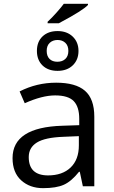

<svg xmlns="http://www.w3.org/2000/svg" viewBox="-20 -978 596 1008"><path d="M323.2 -668.7Q338.9 -683.6 338.9 -710.9Q338.9 -738.3 323 -753.2Q307.1 -768.1 282.2 -768.1Q257.3 -768.1 241.2 -753.2Q225.1 -738.3 225.1 -710.9Q225.1 -683.6 240 -668.7Q254.9 -653.8 281.2 -653.8Q307.6 -653.8 323.2 -668.7ZM361.8 -785.9Q392.1 -756.8 392.1 -710.4Q392.1 -664.1 362.1 -635Q332 -606 282.2 -606Q232.4 -606 203.1 -634.5Q173.8 -663.1 173.8 -710.9Q173.8 -758.8 203.4 -786.9Q232.9 -814.9 282.2 -814.9Q331.5 -814.9 361.8 -785.9ZM231.9 -57.1Q307.6 -57.1 350.8 -98.6Q394 -140.1 394 -214.8V-263.2L313 -259.8Q216.3 -256.3 173.6 -229.7Q130.9 -203.1 130.9 -153.3Q130.9 -57.6 231.9 -57.1ZM475.1 -365.2V0H415L398.9 -76.2H395Q355 -25.9 315.2 -8.1Q275.4 9.8 206.1 9.8Q136.7 9.8 91.3 -31.2Q45.9 -72.3 45.9 -147.9Q45.9 -310.1 308.1 -317.9L396 -320.8V-354Q396 -417.5 366.9 -447.3Q337.9 -477.1 269.5 -477.1Q201.2 -477.1 109.9 -436L83 -498Q172.9 -543.9 274.9 -543.9Q377 -543.9 426 -501.5Q475.1 -459 475.1 -365.2ZM230 -856V-863.8Q252.4 -884.3 278.3 -913.6Q304.2 -942.9 314.9 -958H441.9V-952.1Q417.5 -924.3 289.1 -856Z"/></svg>

Font: OpenSans
Style: Regular
Weight: 400
Foundry: Ascender Corporation
Version: Version 1.10